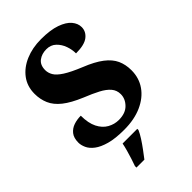

<svg xmlns="http://www.w3.org/2000/svg" viewBox="-275 -825 1146 1146"><g transform="rotate(-45 298.0 -251.5)"><path d="M275 10Q200 10 152 -3.5Q104 -17 76.5 -38Q49 -59 38 -83.5Q27 -108 27 -129Q27 -169 45 -191.5Q63 -214 91 -223.5Q119 -233 151 -233Q151 -170 171 -130.5Q191 -91 224 -72.5Q257 -54 294 -54Q350 -54 380.5 -85Q411 -116 411 -155Q411 -188 390.5 -212Q370 -236 332 -256Q294 -276 239 -298Q165 -329 123.5 -362Q82 -395 65 -434.5Q48 -474 48 -520Q48 -583 82 -628.5Q116 -674 174.5 -699Q233 -724 306 -724Q384 -724 433.5 -706.5Q483 -689 506 -661.5Q529 -634 529 -603Q529 -566 497.5 -541Q466 -516 394 -516Q394 -548 382.5 -580.5Q371 -613 347 -636Q323 -659 286 -659Q247 -659 220 -638.5Q193 -618 193 -575Q193 -552 206 -529.5Q219 -507 256 -483Q293 -459 364 -430Q437 -401 479.5 -368.5Q522 -336 539.5 -297.5Q557 -259 557 -211Q557 -146 522.5 -96.5Q488 -47 424.5 -18.5Q361 10 275 10ZM167 208Q174 189 182.5 162.5Q191 136 198.5 109Q206 82 210 61H334V71Q325 92 308 118.5Q291 145 271 172Q251 199 234 221H167Z"/></g></svg>

Font: Noto Serif Thai ExtraBold
Style: Regular
Weight: 800
Version: Version 2.001